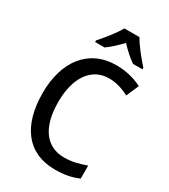

<svg xmlns="http://www.w3.org/2000/svg" viewBox="-227 -1047 1023 1163"><g transform="rotate(30 284.5 -465.5)"><path d="M395 -941H289C266 -897 213 -833 177 -792V-781H243C273 -802 308 -834 342 -870C375 -834 410 -803 442 -781H508V-792C472 -832 419 -896 395 -941ZM362 -633C415 -633 461 -616 502 -595L540 -682C487 -709 425 -724 361 -724C162 -724 56 -570 56 -357C56 -131 156 10 351 10C418 10 467 0 515 -21V-112C466 -94 417 -81 364 -81C233 -81 165 -185 165 -356C165 -520 235 -633 362 -633Z"/></g></svg>

Font: Noto Sans SemiCondensed Medium
Style: Regular
Weight: 500
Width: 4
Designer: Monotype Design Team
Foundry: Monotype Imaging Inc.
Version: Version 2.013